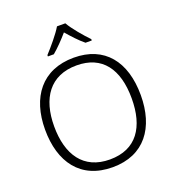

<svg xmlns="http://www.w3.org/2000/svg" viewBox="-166 -1075 1100 1213"><g transform="rotate(-20 384.0 -468.5)"><path d="M412 -947H356C331 -904 274 -837 237 -797V-788H277C313 -818 352 -859 384 -896C416 -859 454 -817 490 -788H532V-797C494 -836 436 -904 412 -947ZM705 -358C705 -585 593 -725 387 -725C173 -725 62 -576 62 -359C62 -141 168 10 384 10C597 10 705 -140 705 -358ZM123 -359C123 -547 208 -673 387 -673C558 -673 644 -557 644 -358C644 -167 563 -42 384 -42C206 -42 123 -169 123 -359Z"/></g></svg>

Font: Noto Sans Devanagari UI Light
Style: Regular
Weight: 300
Designer: Jelle Bosma - Monotype Design Team
Foundry: Monotype Imaging Inc.
Version: Version 2.004